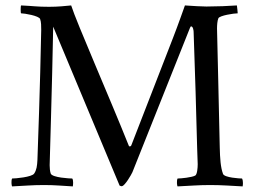

<svg xmlns="http://www.w3.org/2000/svg" viewBox="-20 -666 921 689"><path d="M830.1 -646.5C805.7 -644.5 754.9 -642.6 720.7 -642.6C702.1 -642.6 674.8 -644.5 643.6 -646.5C643.6 -646.5 618.2 -574.2 600.6 -529.3L451.2 -144.5C450.2 -141.6 447.3 -140.6 446.3 -140.6C445.3 -140.6 443.4 -140.6 442.4 -142.6C373 -316.4 254.9 -585 235.4 -646.5C213.9 -644.5 189.5 -641.6 156.2 -641.6C111.3 -641.6 100.6 -644.5 55.7 -646.5C53.7 -644.5 53.7 -618.2 55.7 -618.2C67.4 -618.2 120.1 -609.4 124 -597.7C127.9 -586.9 127.9 -572.3 127.9 -558.6C127.9 -541 123 -326.2 114.3 -91.8C113.3 -71.3 111.3 -55.7 102.5 -43C93.8 -30.3 35.2 -25.4 23.4 -25.4C19.5 -17.6 21.5 1 23.4 2.9C68.4 1 92.8 -2 137.7 -2C180.7 -2 202.1 1 241.2 2.9C242.2 0 244.1 -19.5 239.3 -25.4C231.4 -25.4 168 -28.3 162.1 -43C159.2 -50.8 158.2 -64.5 158.2 -73.2C158.2 -83 167 -357.4 170.9 -570.3L409.2 0C412.1 1 415 2.9 418 2C428.7 0 451.2 -39.1 455.1 -47.9L661.1 -564.5C663.1 -569.3 664.1 -571.3 666 -571.3C672.9 -571.3 674.8 -555.7 674.8 -551.8C680.7 -393.6 683.6 -274.4 687.5 -133.8C687.5 -119.1 689.5 -90.8 689.5 -77.1C689.5 -63.5 687.5 -40 680.7 -36.1C668.9 -29.3 628.9 -25.4 617.2 -25.4C613.3 -17.6 615.2 1 617.2 2.9C662.1 1 689.5 -2 734.4 -2C777.3 -2 811.5 1 850.6 2.9C851.6 0 853.5 -16.6 848.6 -25.4C840.8 -25.4 785.2 -28.3 780.3 -42C771.5 -65.4 769.5 -98.6 768.6 -136.7C765.6 -263.7 760.7 -496.1 758.8 -563.5C758.8 -575.2 759.8 -591.8 763.7 -600.6C768.6 -610.4 819.3 -618.2 833 -618.2C833 -618.2 831.1 -643.6 830.1 -646.5Z"/></svg>

Font: Crimson
Style: Roman
Weight: 400
Version: Version 0.2